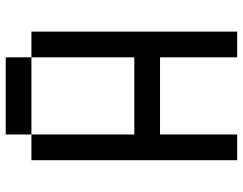

<svg xmlns="http://www.w3.org/2000/svg" viewBox="-106 -714 821 648"><g transform="rotate(-90 304.0 -390.5)"><path d="M173.6 -694.4V-781.2H434V-694.4ZM520.8 -694.4V0H434V-260.4H173.6V0H86.8V-694.4H173.6V-347.2H434V-694.4Z"/></g></svg>

Font: 8-bit Operator+
Style: Regular
Weight: 400
Designer: GrandChaos9000
Foundry: Grand Chaos Productions
Version: Version 1.2.0 - April 24, 2014